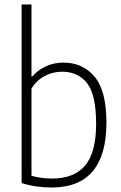

<svg xmlns="http://www.w3.org/2000/svg" viewBox="-20 -828 542 857"><path d="M76.5 -11V-808H120.5V-486.5H124Q147 -514 183 -531.2Q219 -548.5 263.5 -548.5Q349.5 -548.5 402.2 -485.8Q455 -423 455 -280.5Q455 9 210 9Q176 9 140.5 3.8Q105 -1.5 76.5 -11ZM409 -275.5Q409 -405 368.8 -456.5Q328.5 -508 257 -508Q216 -508 179.2 -488.5Q142.5 -469 120.5 -432.5V-43.5Q138.5 -38 163.2 -34.5Q188 -31 212 -31Q310.5 -31 359.8 -89Q409 -147 409 -275.5Z"/></svg>

Font: Encode Sans Semi Condensed ExLight
Style: Regular
Weight: 275
Width: 4
Designer: Multiple Designers
Foundry: Impallari Type
Version: Version 2.000